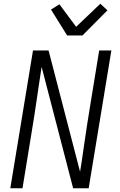

<svg xmlns="http://www.w3.org/2000/svg" viewBox="-20 -1004 640 1024"><path d="M35 0 156 -735H239L407 -88Q412 -114 415.5 -140.5Q419 -167 423 -193L431 -248Q438 -296 445.5 -344.5Q453 -393 461 -441L509 -735H574L453 0H370L202 -647Q198 -621 194 -594.5Q190 -568 186 -542L178 -487Q171 -439 163.5 -390.5Q156 -342 148 -294L100 0ZM338 -815 252 -953 297 -981 386 -861 515 -984 553 -949 420 -815Z"/></svg>

Font: Iosevka Light Extended
Style: Italic
Weight: 300
Width: 7
Italic angle: -9°
Monospace: yes
Designer: Belleve Invis
Foundry: Belleve Invis
Version: Version 32.5.0; ttfautohint (v1.8.4)